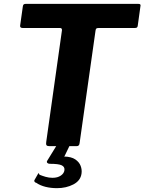

<svg xmlns="http://www.w3.org/2000/svg" viewBox="-20 -762 753 1001"><path d="M99 -728Q100 -736 103.5 -739Q107 -742 117 -742H699Q709 -742 711.5 -738.5Q714 -735 712 -728L698 -627Q697 -620 693 -618Q689 -616 681 -616H494Q485 -616 482 -613Q479 -610 478 -602L395 -16Q394 -7 390 -3.5Q386 0 379 0H237Q226 0 222.5 -5Q219 -10 221 -22L303 -604Q304 -616 293 -616H99Q83 -616 85 -629ZM405 143Q400 180 362.5 199.5Q325 219 277 219Q245 219 217 212Q189 205 169 191Q163 190 160.5 186Q158 182 159 178L179 143Q181 139 183 142.5Q185 146 186 149Q201 155 218 160Q235 165 254 165Q280 165 297 153.5Q314 142 316 125Q318 108 302 100Q286 92 240 92Q232 92 227.5 88Q223 84 225 78L276 -5H344L317 51Q315 54 313.5 54Q312 54 314 54Q352 55 372.5 69Q393 83 400.5 103Q408 123 405 143Z"/></svg>

Font: Libre Franklin Thin
Style: Bold Italic
Weight: 700
Italic angle: -8°
Version: Version 3.000